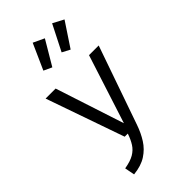

<svg xmlns="http://www.w3.org/2000/svg" viewBox="-318 -945 1251 1251"><g transform="rotate(-45 307.5 -320.0)"><path d="M552.3 -540 362.6 3.6Q343.6 58.5 314.6 104.1Q285.6 149.7 239.2 179.7Q192.8 209.7 121.5 216.9L108.2 148.2Q164.1 139 196.4 120Q228.7 101 247.4 71.5Q266.2 42.1 280.5 0H251.8L63.1 -540H155.4L310.3 -65.6L463.1 -540ZM181.5 -679 261 -856.9 337.4 -821 237.9 -652.8ZM349.7 -679 440 -856.9 514.9 -817.4 404.1 -650.3Z"/></g></svg>

Font: FiraCode Nerd Font Mono
Style: Regular
Weight: 400
Monospace: yes
Designer: Carrois Corporate, Edenspiekermann AG, Nikita Prokopov
Foundry: Carrois Corporate, Edenspiekermann AG, Nikita Prokopov
Version: Version 6.002;Nerd Fonts 3.4.0